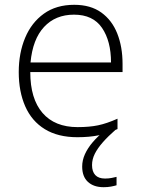

<svg xmlns="http://www.w3.org/2000/svg" viewBox="-20 -561 588 799"><path d="M363 126Q363 153 376.5 167.5Q390 182 417 182Q432 182 444.5 179.5Q457 177 465 175V210Q455 213 441.5 215.5Q428 218 411 218Q370 218 346 196Q322 174 322 132Q322 106 333.5 80.5Q345 55 366.5 30Q388 5 419 -20L462 -22Q430 6 408 31Q386 56 374.5 79Q363 102 363 126ZM289 -541Q357 -541 401.5 -509Q446 -477 468 -421.5Q490 -366 490 -295V-261H106Q106 -150 157 -91Q208 -32 303 -32Q352 -32 388 -39.5Q424 -47 469 -67V-24Q430 -6 391 2Q352 10 302 10Q221 10 166.5 -23.5Q112 -57 85 -118.5Q58 -180 58 -261Q58 -340 84.5 -403.5Q111 -467 162.5 -504Q214 -541 289 -541ZM288 -500Q211 -500 163.5 -449Q116 -398 107 -301H442Q442 -390 404.5 -445Q367 -500 288 -500Z"/></svg>

Font: Noto Sans Syriac Eastern ExtraLight
Style: Regular
Weight: 250
Designer: Patrick Giasson and the Monotype Design Team
Foundry: Monotype Imaging Inc.
Version: Version 3.001